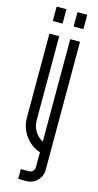

<svg xmlns="http://www.w3.org/2000/svg" viewBox="-131 -743 473 924"><g transform="rotate(15 105.5 -281.5)"><path d="M132.9 -706H181.6V-634.3H132.9ZM29.2 -706H77.9V-634.3H29.2ZM132.9 -7.9Q87 -23.3 58.1 -63.1Q29.2 -102.9 29.2 -152.4V-571.4H77.9V-152.4Q77.9 -122.9 92.9 -98.3Q107.9 -73.7 132.9 -60.8V-571.4H181.6V66.6Q181.6 98.3 159.3 120.6Q137 142.9 105.4 142.9H65V94.1H105.4Q116.6 94.1 124.7 86.2Q132.9 78.3 132.9 66.6Z"/></g></svg>

Font: Marapfhont
Style: Book
Weight: 400
Version: Version 0.15